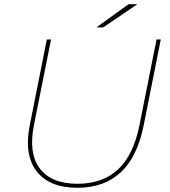

<svg xmlns="http://www.w3.org/2000/svg" viewBox="-20 -887 808 910"><path d="M347 3Q214 3 153.5 -75.5Q93 -154 121 -293L202 -700H222L141 -295Q114 -161 168.5 -88.5Q223 -16 347 -16Q467 -16 540 -84.5Q613 -153 641 -294L722 -700H742L661 -293Q631 -143 552 -70Q473 3 347 3ZM437 -757 589 -867H631L469 -757Z"/></svg>

Font: Montserrat Thin
Style: Italic
Weight: 100
Italic angle: -11.3°
Designer: Julieta Ulanovsky
Foundry: Julieta Ulanovsky
Version: Version 9.000; ttfautohint (v1.8.4.7-5d5b)